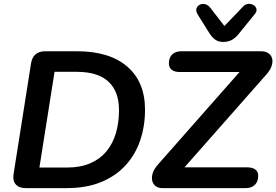

<svg xmlns="http://www.w3.org/2000/svg" viewBox="-20 -969 1423 989"><path d="M112 0Q78 0 61 -19.5Q44 -39 50 -73L140 -643Q145 -674 163.5 -689.5Q182 -705 213 -705H376Q544 -705 635.5 -626Q727 -547 727 -404Q727 -319 702 -245.5Q677 -172 626.5 -117Q576 -62 500.5 -31Q425 0 323 0ZM183 -106H325Q395 -106 446 -128.5Q497 -151 529.5 -191Q562 -231 577.5 -285Q593 -339 593 -402Q593 -498 538.5 -548.5Q484 -599 376 -599H261ZM816 0Q795 0 781.5 -10.5Q768 -21 764 -38.5Q760 -56 767 -78Q774 -100 795 -123L1250 -639L1252 -598H906Q879 -598 864.5 -609.5Q850 -621 850 -642Q850 -673 867.5 -689Q885 -705 914 -705H1323Q1348 -705 1363 -694.5Q1378 -684 1382 -666.5Q1386 -649 1378.5 -627.5Q1371 -606 1351 -584L895 -67L892 -107H1253Q1280 -107 1295 -96Q1310 -85 1310 -64Q1310 -33 1292.5 -16.5Q1275 0 1246 0ZM1129 -753Q1105 -753 1088.5 -765Q1072 -777 1058 -799L998 -895Q988 -912 992 -925Q996 -938 1008.5 -944.5Q1021 -951 1036.5 -947.5Q1052 -944 1064 -928L1136 -835L1232 -935Q1244 -948 1259 -949Q1274 -950 1286 -942.5Q1298 -935 1301 -923Q1304 -911 1293 -897L1210 -795Q1193 -773 1173.5 -763Q1154 -753 1129 -753Z"/></svg>

Font: Nunito ExtraLight
Style: Bold Italic
Weight: 700
Italic angle: -9°
Version: Version 3.602